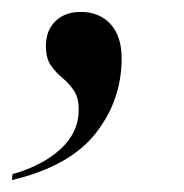

<svg xmlns="http://www.w3.org/2000/svg" viewBox="-51 -153 309 322"><path d="M-30 139Q20 125 50.5 97Q81 69 81 31Q81 11 73 -1Q65 -13 54 -22Q43 -31 34.5 -43Q26 -55 26 -76Q26 -102 42 -117.5Q58 -133 84 -133Q116 -133 134.5 -112.5Q153 -92 153 -55Q153 15 109.5 70.5Q66 126 -31 149Z"/></svg>

Font: Noto Serif Display Condensed SemiBold
Style: Italic
Weight: 600
Width: 3
Italic angle: -12°
Designer: Monotype Design Team
Foundry: Monotype Imaging Inc.
Version: Version 2.009